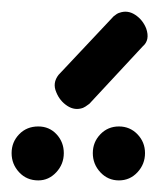

<svg xmlns="http://www.w3.org/2000/svg" viewBox="-25 -834 278 331"><path d="M41 -616Q60 -616 72.5 -602.5Q85 -589 85 -570Q85 -551 72 -537Q59 -523 41 -523Q21 -523 8 -537Q-5 -551 -5 -570Q-5 -589 8 -602.5Q21 -616 41 -616ZM148 -602.5Q161 -616 180 -616Q199 -616 212 -602.5Q225 -589 225 -570Q225 -551 212 -537Q199 -523 180 -523Q161 -523 148 -537Q135 -551 135 -570Q135 -589 148 -602.5ZM221 -754 129 -655Q121 -649 118 -648Q104 -643 91 -651.5Q78 -660 72 -675Q65 -691 76 -705L171 -806Q177 -811 181 -812Q195 -817 208 -808.5Q221 -800 227 -785Q234 -765 221 -754Z"/></svg>

Font: AkaAcidDosis
Style: SemiBold
Weight: 600
Designer: Edgar Tolentino, Pablo Impallari, Igino Marini, Cyberella
Foundry: Edgar Tolentino, Pablo Impallari, Igino Marini, Cyberella
Version: Version 1.007